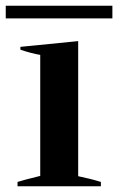

<svg xmlns="http://www.w3.org/2000/svg" viewBox="-28 -648 411 668"><path d="M-8 -628H363V-584H-8ZM33 -15Q51 -21 112 -36V-457Q82 -462 43 -475V-485L244 -505V-35Q288 -26 323 -15V0H33Z"/></svg>

Font: Trirong SemiBold
Style: Regular
Weight: 600
Designer: Katatrad Team
Foundry: CadsonDemak
Version: Version 1.001